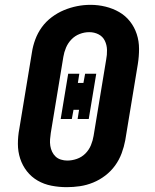

<svg xmlns="http://www.w3.org/2000/svg" viewBox="-20 -766 640 794"><path d="M256 8Q224 8 193 2Q162 -4 136 -19Q110 -34 91.5 -57.5Q73 -81 63.5 -110Q54 -139 54 -171Q54 -203 60 -234L112 -549Q116 -576 126 -603Q136 -630 153 -653.5Q170 -677 194 -695Q218 -713 244.5 -724Q271 -735 298.5 -740.5Q326 -746 354 -746Q386 -746 416.5 -738.5Q447 -731 473 -716Q499 -701 517.5 -677.5Q536 -654 545.5 -625Q555 -596 555 -564Q555 -532 550 -501L498 -186Q493 -159 483 -132Q473 -105 456 -81.5Q439 -58 415.5 -40Q392 -22 365 -11Q338 0 310.5 4Q283 8 256 8ZM258 -102Q278 -102 298 -109Q318 -116 333 -131Q348 -146 356 -165.5Q364 -185 367 -204L419 -519Q423 -539 422.5 -559.5Q422 -580 413.5 -597.5Q405 -615 387.5 -624Q370 -633 349 -633Q329 -633 309.5 -625.5Q290 -618 275.5 -603Q261 -588 253 -569Q245 -550 242 -531L190 -216Q188 -203 187 -189.5Q186 -176 188 -163Q190 -150 195.5 -138.5Q201 -127 210 -118.5Q219 -110 232 -106Q245 -102 258 -102ZM301 -274 307 -312H284L277 -274H231L262 -461H308L302 -423H325L332 -461H378L347 -274Z"/></svg>

Font: Iosevka Curly Slab XBdExObl
Style: Regular
Weight: 800
Width: 7
Italic angle: -9°
Monospace: yes
Designer: Belleve Invis
Foundry: Belleve Invis
Version: Version 11.1.0; ttfautohint (v1.8.3)